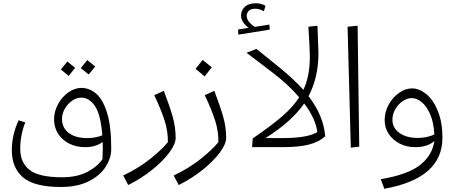

<svg xmlns="http://www.w3.org/2000/svg" viewBox="-20 -909 2816 1186"><path d="M667 16Q666 70 631.5 123Q597 176 527.5 211Q458 246 357 246Q192 246 122.5 187Q53 128 53 18Q53 -75 95 -166L136 -153Q105 -74 105 11Q105 95 162.5 140.5Q220 186 363 186Q456 186 519 153Q582 120 613 74Q615 28 615 9L614 -32Q572 0 504 0Q451 0 407.5 -22Q364 -44 339 -83Q314 -122 314 -171Q314 -220 338.5 -265.5Q363 -311 402.5 -338.5Q442 -366 483 -366Q532 -366 574 -330.5Q616 -295 642 -210Q668 -125 667 16ZM612 -73Q602 -202 566.5 -254Q531 -306 482 -306Q453 -306 425.5 -287Q398 -268 380.5 -237.5Q363 -207 363 -174Q363 -119 405 -87.5Q447 -56 518 -56Q569 -56 612 -73ZM479 -488 519 -538 568 -498 528 -449ZM356 -480 396 -529 444 -490 404 -440Z M741 175Q838 129 910.5 70.5Q983 12 1017 -31Q1018 -95 998.5 -159Q979 -223 933 -321L992 -348Q1030 -248 1047.5 -185Q1065 -122 1065 -57Q1065 -20 1026.5 32.5Q988 85 921 139Q854 193 772 234Z M1053 175Q1150 129 1222.5 70.5Q1295 12 1329 -31Q1330 -95 1310.5 -159Q1291 -223 1245 -321L1304 -348Q1342 -248 1359.5 -185Q1377 -122 1377 -57Q1377 -20 1338.5 32.5Q1300 85 1233 139Q1166 193 1084 234ZM1188 -484 1232 -539 1288 -493 1244 -437Z M1989 -67Q1950 -32 1888.5 -16Q1827 0 1721 0H1537L1541 -54Q1653 -130 1721.5 -189Q1790 -248 1828 -308Q1763 -385 1662 -462L1503 -583L1564 -607L1709 -490Q1797 -418 1854 -354Q1894 -438 1894 -558Q1894 -577 1892 -619L1885 -744L1941 -750L1946 -615Q1947 -603 1947 -580Q1947 -431 1886 -315Q1978 -196 1989 -67ZM1721 -56Q1881 -56 1940 -93Q1930 -176 1859 -270Q1782 -158 1620 -56ZM1646 -726 1452 -695 1451 -727 1516 -737Q1493 -754 1481 -773.5Q1469 -793 1469 -812Q1469 -845 1492.5 -867Q1516 -889 1560 -889Q1593 -889 1620 -873L1610 -840Q1582 -855 1557 -855Q1529 -855 1516.5 -842Q1504 -829 1504 -811Q1504 -776 1554 -743L1644 -757Z M2147 3 2127 -744 2189 -750 2199 -3Z M2713 -58Q2713 193 2354 257L2332 198Q2502 169 2576.5 109Q2651 49 2663 -38Q2643 -19 2612 -9.5Q2581 0 2545 0Q2492 0 2449 -22Q2406 -44 2381 -82Q2356 -120 2356 -167Q2356 -217 2380.5 -262Q2405 -307 2444.5 -335Q2484 -363 2525 -363Q2570 -363 2613.5 -327.5Q2657 -292 2685 -222.5Q2713 -153 2713 -58ZM2560 -57Q2587 -57 2614.5 -62.5Q2642 -68 2663 -79Q2659 -153 2637 -203.5Q2615 -254 2584.5 -278.5Q2554 -303 2523 -303Q2495 -303 2467 -284Q2439 -265 2421.5 -234Q2404 -203 2404 -170Q2404 -119 2447 -88Q2490 -57 2560 -57Z"/></svg>

Font: FiraGO Light
Style: Italic
Weight: 300
Italic angle: -8°
Designer: bBox Type GmbH
Foundry: bBox Type GmbH
Version: Version 1.001